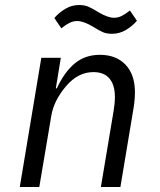

<svg xmlns="http://www.w3.org/2000/svg" viewBox="-20 -747 640 767"><path d="M59 0 145 -516H223L203 -394H207Q237 -459 278.5 -493.5Q320 -528 379 -528Q444 -528 481.5 -488.5Q519 -449 519 -379Q519 -347 513 -312L461 0H383L434 -305Q439 -335 439 -360Q439 -407 417.5 -433Q396 -459 353 -459Q292 -459 244 -403Q195 -345 185 -285L137 0ZM352 -640Q314 -663 288 -663Q273 -663 258.5 -656Q244 -649 225 -634L197 -675Q216 -697 241.5 -712Q267 -727 296 -727Q317 -727 332.5 -720.5Q348 -714 372 -699Q410 -676 436 -676Q451 -676 465.5 -683Q480 -690 499 -705L527 -664Q508 -642 482.5 -627Q457 -612 428 -612Q406 -612 391 -618.5Q376 -625 352 -640Z"/></svg>

Font: iA Writer Duo S
Style: Italic
Weight: 400
Italic angle: -9.5°
Designer: Mike Abbink, Paul van der Laan, Pieter van Rosmalen, Oliver Reichenstein
Foundry: Bold Monday and Information Architects Inc.
Version: Version 2.000